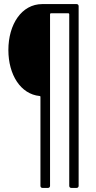

<svg xmlns="http://www.w3.org/2000/svg" viewBox="-20 -720 468 940"><path d="M187 -700C86 -700 21 -601 21 -475C21 -354 81 -259 174 -250C177 -250 178 -248 178 -246V190C178 196 182 200 188 200H215C221 200 225 196 225 190V-651C225 -653 227 -655 229 -655H315C317 -655 319 -653 319 -651V190C319 196 323 200 329 200H355C361 200 365 196 365 190V-690C365 -696 361 -700 355 -700Z"/></svg>

Font: Barlow Condensed Light
Style: Regular
Weight: 300
Width: 3
Designer: Jeremy Tribby
Foundry: Tribby Type
Version: Version 1.422;hotconv 1.0.109;makeotfexe 2.5.65596